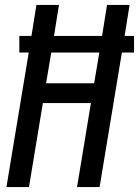

<svg xmlns="http://www.w3.org/2000/svg" viewBox="-20 -755 561 775"><path d="M6 0 96 -543H58V-610H107L127 -735H218L198 -610H392L412 -735H503L483 -610H521V-543H472L382 0H291L347 -339H153L97 0ZM360 -419 381 -543H187L166 -419Z"/></svg>

Font: Iosevka Term Curly Medium
Style: Italic
Weight: 500
Italic angle: -9°
Designer: Belleve Invis
Foundry: Belleve Invis
Version: Version 32.3.0